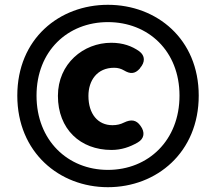

<svg xmlns="http://www.w3.org/2000/svg" viewBox="-20 -730 899 799"><path d="M429 49C632 49 807 -96 807 -332C807 -568 632 -710 429 -710C227 -710 52 -569 52 -332C52 -96 227 49 429 49ZM132 -332C132 -518 262 -638 429 -638C597 -638 727 -518 727 -332C727 -146 597 -23 429 -23C262 -23 132 -146 132 -332ZM221 -331C221 -193 314 -106 444 -106C485 -106 520 -118 553 -137C581 -153 584 -180 565 -206C547 -232 525 -234 496 -220C482 -213 467 -209 448 -209C387 -209 348 -256 348 -331C348 -395 384 -448 455 -448C471 -448 484 -444 496 -437C521 -422 541 -421 562 -445L563 -447C584 -471 585 -498 559 -517C529 -538 492 -552 443 -552C327 -552 221 -465 221 -331Z"/></svg>

Font: コーポレート・ロゴ（ラウンド）ver3 Bold
Style: Regular
Weight: 700
Designer: [KANA_main] LOGOTYPE.JP [Source Han Sans] Ryoko NISHIZUKA 西塚涼子 (kana, bopomofo & ideographs); Paul D. Hunt (Latin, Greek
Version: Version 12.001;FEAKit 1.0